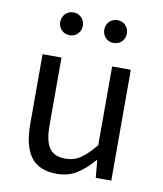

<svg xmlns="http://www.w3.org/2000/svg" viewBox="-80 -752 703 829"><g transform="rotate(10 272.0 -337.5)"><path d="M224 12Q146 12 110.5 -36Q75 -84 75 -178V-486H158V-189Q158 -120 179.5 -89.5Q201 -59 249 -59Q287 -59 316 -78.5Q345 -98 380 -141V-486H462V0H394L387 -76H384Q350 -36 312.5 -12Q275 12 224 12ZM176 -587Q154 -587 140 -601.5Q126 -616 126 -637Q126 -658 140 -672.5Q154 -687 176 -687Q197 -687 211 -672.5Q225 -658 225 -637Q225 -616 211 -601.5Q197 -587 176 -587ZM368 -587Q347 -587 333 -601.5Q319 -616 319 -637Q319 -658 333 -672.5Q347 -687 368 -687Q390 -687 404 -672.5Q418 -658 418 -637Q418 -616 404 -601.5Q390 -587 368 -587Z"/></g></svg>

Font: Source Sans Pro
Style: Regular
Weight: 400
Designer: Paul D. Hunt
Foundry: Adobe Systems Incorporated
Version: Version 2.021;PS 2.000;hotconv 1.0.86;makeotf.lib2.5.63406